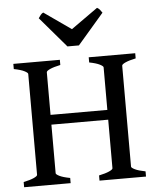

<svg xmlns="http://www.w3.org/2000/svg" viewBox="-58 -905 779 954"><g transform="rotate(-5 332.0 -428.0)"><path d="M399.4 0V-25.9Q432.1 -32.7 450.4 -41Q468.8 -49.3 468.8 -55.7V-559.1Q468.8 -564.9 451.7 -573.7Q434.6 -582.5 399.4 -589.4V-615.2H631.3V-589.4Q598.1 -582.5 579.8 -574.2Q561.5 -565.9 561.5 -559.1V-55.7Q561.5 -49.8 578.9 -41.3Q596.2 -32.7 631.3 -25.9V0ZM171.9 -297.9V-346.7H478.5V-297.9ZM23.4 0V-25.9Q56.2 -32.7 74.5 -41Q92.8 -49.3 92.8 -55.7V-559.1Q92.8 -564.9 75.7 -573.7Q58.6 -582.5 23.4 -589.4V-615.2H255.4V-589.4Q222.2 -582.5 203.9 -574.2Q185.5 -565.9 185.5 -559.1V-55.7Q185.5 -49.8 202.6 -41.3Q219.7 -32.7 255.4 -25.9V0ZM356 -678.2H298.8L168.9 -830.1Q175.8 -839.8 180.4 -845.9Q185.1 -852.1 193.4 -856.4L328.6 -761.7L461.9 -856.4Q470.2 -852.1 475.3 -845.9Q480.5 -839.8 486.8 -830.1Z"/></g></svg>

Font: Gentium Book Plus
Style: Regular
Weight: 400
Designer: Victor Gaultney, Annie Olsen, Iska Routamaa, Becca Hirsbrunner
Foundry: SIL International
Version: Version 6.101